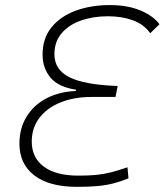

<svg xmlns="http://www.w3.org/2000/svg" viewBox="-20 -723 645 753"><path d="M410.6 -703.1Q481 -703.1 531.5 -681.6Q582 -660.2 605.5 -627.9L569.3 -592.8Q543.9 -627.9 500.7 -643.6Q457.5 -659.2 403.3 -659.2Q344.7 -659.2 297.1 -642.3Q249.5 -625.5 221.4 -592.3Q193.4 -559.1 193.4 -510.3Q193.4 -449.7 252 -420.2Q310.5 -390.6 441.4 -385.7L433.1 -342.8H340.3Q269.5 -342.8 216.6 -321Q163.6 -299.3 134 -260Q104.5 -220.7 104.5 -168Q104.5 -104.5 152.1 -69.3Q199.7 -34.2 287.1 -34.2Q326.7 -34.2 356 -36.9Q385.3 -39.6 414.1 -46.9Q442.9 -54.2 480 -66.9L483.9 -23.4Q452.1 -10.7 423.3 -3.4Q394.5 3.9 361.1 6.8Q327.6 9.8 281.7 9.8Q173.3 9.8 114.7 -34.9Q56.2 -79.6 56.2 -159.7Q56.2 -219.2 83.7 -264.6Q111.3 -310.1 161.1 -336.7Q210.9 -363.3 277.3 -366.2L278.3 -371.1Q208.5 -381.8 177.7 -418.9Q147 -456.1 147 -508.3Q147 -572.8 182.1 -616Q217.3 -659.2 277.1 -681.2Q336.9 -703.1 410.6 -703.1Z"/></svg>

Font: CaskaydiaCove NFP ExtraLight
Style: Italic
Weight: 200
Italic angle: -10°
Designer: Aaron Bell
Foundry: Saja Typeworks
Version: Version 2111.001; VTT 6.35;Nerd Fonts 3.1.1